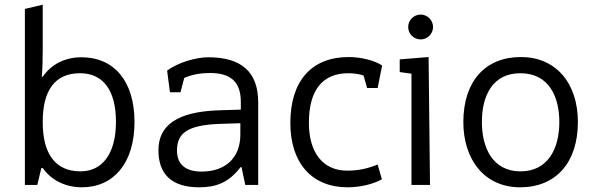

<svg xmlns="http://www.w3.org/2000/svg" viewBox="-20 -788 2538 818"><path d="M329 10C463 10 553 -92 553 -268C553 -444 465 -544 327 -544C259 -544 200 -516 162 -461H158C161 -494 162 -534 162 -575V-768L86 -750V0H139L156 -72H162C201 -17 263 10 329 10ZM323 -58C216 -58 162 -132 162 -268V-269C162 -403 214 -476 321 -476C416 -476 474 -408 474 -269C474 -133 416 -58 323 -58Z M1080 0V-352C1080 -484 1006 -544 867 -544C817 -544 740 -523 692 -487L704 -395H749L765 -456C801 -472 840 -477 875 -477C964 -477 1006 -438 1006 -354V-321L911 -318C738 -312 655 -256 655 -148C655 -47 710 10 829 10C899 10 954 -9 1005 -76H1009L1025 0ZM839 -57C770 -57 734 -88 734 -147C734 -222 781 -254 910 -260L1004 -263V-215C1004 -115 940 -57 839 -57Z M1461 10C1515 10 1571 -4 1607 -24L1589 -87C1542 -68 1503 -61 1459 -61C1357 -61 1296 -136 1296 -265C1296 -404 1354 -476 1464 -476C1480 -476 1509 -474 1529 -466L1544 -413H1589L1608 -509C1575 -531 1517 -545 1466 -545C1307 -545 1217 -443 1217 -264C1217 -94 1308 10 1461 10Z M1733 0H1812L1806 -545L1683 -535V-481L1733 -474ZM1719 -673C1719 -644 1743 -620 1772 -620C1801 -620 1825 -644 1825 -673C1825 -702 1801 -726 1772 -726C1743 -726 1719 -702 1719 -673Z M2196 10C2349 10 2442 -96 2442 -268C2442 -436 2347 -545 2199 -545C2046 -545 1954 -440 1954 -268C1954 -108 2044 10 2196 10ZM2198 -58C2075 -58 2033 -164 2033 -268C2033 -381 2079 -476 2197 -476C2320 -476 2363 -374 2363 -268C2363 -156 2315 -58 2198 -58Z"/></svg>

Font: Frost Regular
Style: Regular
Weight: 400
Designer: Lee Frost
Foundry: Lee Frost for Ice Communication Norge AS
Version: Version 2.011;hotconv 1.0.107;makeotfexe 2.5.65593